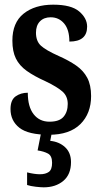

<svg xmlns="http://www.w3.org/2000/svg" viewBox="-20 -567 435 822"><path d="M190 10Q101 10 63 -20Q25 -50 25 -100Q25 -139 47 -154.5Q69 -170 99 -170Q99 -110 124 -78Q149 -46 192 -46Q234 -46 252 -67Q270 -88 270 -122Q270 -155 247.5 -175Q225 -195 175 -219Q126 -241 94.5 -263.5Q63 -286 48 -316.5Q33 -347 33 -393Q33 -470 81 -508.5Q129 -547 208 -547Q285 -547 319 -518Q353 -489 353 -453Q353 -389 277 -389Q277 -440 254.5 -466.5Q232 -493 197 -493Q168 -493 151 -475.5Q134 -458 134 -427Q134 -391 155 -371.5Q176 -352 232 -327Q275 -308 306 -286.5Q337 -265 353.5 -234Q370 -203 370 -156Q370 -81 324 -35.5Q278 10 190 10ZM167 235Q155 235 133 232.5Q111 230 96 225V171Q128 179 151 179Q175 179 189 169Q203 159 203 130Q203 100 185.5 90.5Q168 81 141 77L158 -9H204L195 36Q234 40 259 63.5Q284 87 284 127Q284 180 251 207.5Q218 235 167 235Z"/></svg>

Font: Noto Serif Ethiopic ExtraCondensed
Style: Bold
Weight: 700
Width: 2
Designer: Monotype Design Team
Foundry: Monotype Imaging Inc.
Version: Version 2.102; ttfautohint (v1.8.4.7-5d5b)